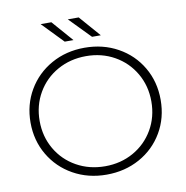

<svg xmlns="http://www.w3.org/2000/svg" viewBox="-93 -964 1024 1058"><g transform="rotate(-10 419.0 -435.0)"><path d="M55 -350Q55 -450 102.5 -531Q150 -612 233 -658.5Q316 -705 419 -705Q522 -705 605 -659Q688 -613 735.5 -532Q783 -451 783 -350Q783 -249 735.5 -168Q688 -87 605 -41Q522 5 419 5Q316 5 233 -41.5Q150 -88 102.5 -169Q55 -250 55 -350ZM731 -350Q731 -437 690 -507.5Q649 -578 578 -618Q507 -658 419 -658Q331 -658 259.5 -618Q188 -578 147 -507.5Q106 -437 106 -350Q106 -263 147 -192.5Q188 -122 259.5 -82Q331 -42 419 -42Q507 -42 578 -82Q649 -122 690 -192.5Q731 -263 731 -350ZM204 -875H264L367 -757H318ZM356 -875H417L520 -757H471Z"/></g></svg>

Font: Idrija Light
Style: Regular
Weight: 300
Designer: Julieta Ulanovsky
Foundry: Julieta Ulanovsky
Version: Version 7.200